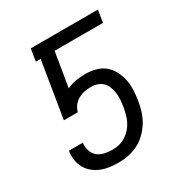

<svg xmlns="http://www.w3.org/2000/svg" viewBox="-173 -863 946 998"><g transform="rotate(-30 300.0 -363.5)"><path d="M253 8Q226 8 200 4.5Q174 1 150 -8.5Q126 -18 106 -34.5Q86 -51 74 -73Q62 -95 58 -121.5Q54 -148 59 -175H142Q139 -150 146 -127.5Q153 -105 170.5 -90.5Q188 -76 212 -71Q236 -66 260 -66Q280 -66 300 -71Q320 -76 338 -87.5Q356 -99 370.5 -115.5Q385 -132 394.5 -151Q404 -170 409 -190Q414 -210 418 -229Q421 -250 422.5 -270Q424 -290 421.5 -309.5Q419 -329 412.5 -347Q406 -365 393.5 -378.5Q381 -392 362.5 -398.5Q344 -405 324 -405Q305 -405 285.5 -401.5Q266 -398 247.5 -388Q229 -378 216 -361Q203 -344 199 -325H115L170 -662H141L153 -735H556L544 -662H254L220 -456Q246 -469 274 -473.5Q302 -478 330 -478Q362 -478 391.5 -470.5Q421 -463 444 -444.5Q467 -426 481 -399.5Q495 -373 501.5 -343Q508 -313 506.5 -281.5Q505 -250 500 -218Q495 -189 486 -160Q477 -131 460.5 -104Q444 -77 421 -54.5Q398 -32 370 -18Q342 -4 312.5 2Q283 8 253 8Z"/></g></svg>

Font: Iosevka Extended
Style: Italic
Weight: 400
Width: 7
Italic angle: -9°
Monospace: yes
Designer: Belleve Invis
Foundry: Belleve Invis
Version: Version 32.5.0; ttfautohint (v1.8.4)